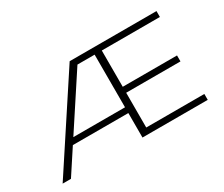

<svg xmlns="http://www.w3.org/2000/svg" viewBox="-115 -1005 1530 1311"><g transform="rotate(-30 650.0 -350.0)"><path d="M58.5 0 518 -700H1202.5V-653.5H744.5V-367.5H1172.5V-320.5H744.5V-46.5H1202.5V0H688V-193H250.5L124 0ZM688 -653.5H552.5L280.5 -238.5H688Z"/></g></svg>

Font: Trispace Expanded ExtraLight
Style: Regular
Weight: 200
Width: 7
Designer: Tyler Finck
Foundry: Etcetera Type Company
Version: Version 1.210; ttfautohint (v1.8.3)